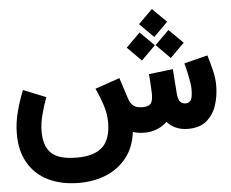

<svg xmlns="http://www.w3.org/2000/svg" viewBox="-61 -774 1321 1100"><g transform="rotate(-5 599.5 -224.0)"><path d="M771 -622.1 851.6 -702.1 932.6 -622.1 851.6 -541ZM855 -494.1 935.5 -574.2 1016.6 -494.1 935.5 -413.1ZM689 -494.1 769.5 -574.2 850.6 -494.1 769.5 -413.1ZM747.6 0Q710.9 0 681.6 -10.3Q671.4 76.2 625.7 135Q580.1 193.8 509.3 223.9Q438.5 253.9 352.1 253.9Q249.5 253.9 174.8 217.5Q100.1 181.2 59.3 111.8Q18.6 42.5 18.6 -56.6Q18.6 -118.7 35.2 -182.4Q51.8 -246.1 75.7 -304.2L205.1 -252Q188 -206.1 174.6 -154.3Q161.1 -102.5 161.1 -59.1Q161.1 27.8 204.3 68.1Q247.6 108.4 350.6 108.4Q449.7 108.4 497.3 64.5Q544.9 20.5 545.4 -78.1Q545.4 -127 528.6 -178.5Q511.7 -230 490.2 -275.4L631.8 -324.2L669.9 -206.1Q680.7 -173.3 697.8 -160.2Q714.8 -147 748.5 -146.5Q784.2 -146.5 796.9 -161.6Q809.6 -176.8 809.6 -219.2Q809.6 -225.6 808.3 -246.3Q807.1 -267.1 805.7 -291.3Q804.2 -315.4 802.7 -332L941.4 -348.6L951.7 -207.5Q954.1 -175.3 965.3 -160.9Q976.6 -146.5 999.5 -146.5Q1014.6 -146.5 1026.4 -160.4Q1038.1 -174.3 1038.1 -225.6Q1038.1 -243.2 1033.7 -269.3Q1029.3 -295.4 1022.9 -323.7Q1016.6 -352.1 1009.8 -375.5L1145.5 -409.7Q1158.2 -368.2 1169.4 -322.5Q1180.7 -276.9 1180.7 -232.9Q1180.7 -174.8 1163.6 -121.6Q1146.5 -68.4 1107.2 -34.4Q1067.9 -0.5 1000 0Q923.3 0 878.9 -50.8Q825.2 0 747.6 0Z"/></g></svg>

Font: Vazir Black WOL
Style: Black-WOL
Weight: 900
Designer: Saber Rastikerdar
Foundry: Saber Rastikerdar
Version: Version 30.0.0